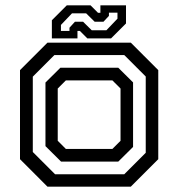

<svg xmlns="http://www.w3.org/2000/svg" viewBox="-20 -700 668 720"><path d="M158 0 55 -103V-437L158 -540H470.5L573.5 -437V-103L470.5 0ZM186.5 -46.5H446L526.5 -127V-413L446 -493.5H184L103 -412.5V-130ZM209 -94 150.5 -152V-390.5L206.5 -446H423.5L479 -391V-149L423.5 -94ZM227 -141.5H401.5L432 -172V-368L401.5 -398.5H227L196.5 -368V-172ZM174.5 -556V-624L230.5 -680H319.5L347.5 -652H356.5V-680H452.5V-612L396.5 -556H307.5L279.5 -584H270.5V-556ZM208.5 -584H240.5V-596L261 -618.5H291.5L324 -586.5H379L420.5 -630V-652.5H388.5V-640.5L368 -618.5H335L303 -650H250L208.5 -606.5Z"/></svg>

Font: Tourney Medium
Style: Regular
Weight: 500
Designer: Tyler Finck
Foundry: Etcetera Type Co
Version: Version 1.015